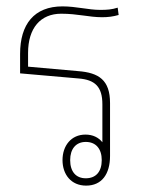

<svg xmlns="http://www.w3.org/2000/svg" viewBox="-20 -576 463 602"><path d="M325 -253C325 -325 290 -348 225 -353L68 -367V-410C68 -488 107 -533 172 -533C224 -533 259 -522 300 -522C319 -522 334 -524 352 -529L349 -552C330 -546 316 -545 294 -545C257 -545 219 -556 176 -556C87 -556 43 -500 43 -407V-346L226 -330C278 -326 301 -304 301 -249V-130C289 -145 271 -154 248 -154C203 -154 176 -119 176 -74C176 -29 203 6 250 6C299 6 325 -30 325 -87ZM249 -131C281 -131 299 -109 299 -74C299 -38 281 -17 249 -17C218 -17 200 -38 200 -74C200 -109 218 -131 249 -131Z"/></svg>

Font: Noto Sans Thai Looped SemiCondensed Thin
Style: Regular
Weight: 100
Width: 4
Designer: Sasikarn Vongin, Ben Mitchell
Foundry: The Fontpad Ltd
Version: Version 1.001